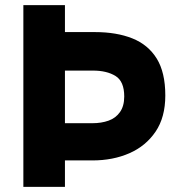

<svg xmlns="http://www.w3.org/2000/svg" viewBox="-20 -728 694 748"><path d="M71 0V-708H233V-603H350Q434 -603 495.5 -578.5Q557 -554 590.5 -500Q624 -446 624 -356Q624 -271 586 -215Q548 -159 484 -131Q420 -103 340 -103H233V0ZM233 -248H340Q375 -248 403 -258Q431 -268 447.5 -291.5Q464 -315 464 -352Q464 -411 430 -432Q396 -453 342 -453H233Z"/></svg>

Font: Onest ExtraBold
Style: Regular
Weight: 800
Designer: Dmitri Voloshin, Andrey Kudryavtsev
Foundry: Dmitri Voloshin, Andrey Kudryavtsev
Version: Version 1.000;gftools[0.9.33]